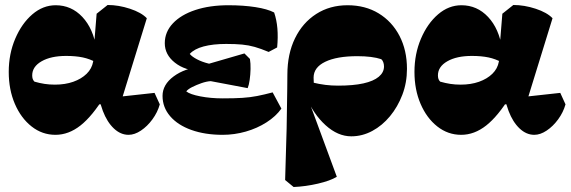

<svg xmlns="http://www.w3.org/2000/svg" viewBox="-20 -526 2285 769"><path d="M202 14Q149 14 106.5 -19.5Q64 -53 39.5 -110Q15 -167 15 -238Q15 -310 41 -371Q67 -432 109.5 -468.5Q152 -505 203 -505Q266 -505 310 -458Q354 -411 366 -331L365 -276Q340 -290 311.5 -296Q283 -302 245 -302Q184 -302 146.5 -280.5Q109 -259 109 -224Q109 -216 111 -210Q113 -204 118 -199Q139 -193 158.5 -190Q178 -187 200 -187Q241 -187 273.5 -198.5Q306 -210 327 -230.5Q348 -251 353 -279L358 -305L356 -335L367 -471L411 -506Q455 -506 500.5 -491Q546 -476 568 -453L460 -103L453 -138L599 -154L620 -108Q611 -76 590.5 -48Q570 -20 544.5 -3Q519 14 495 14Q463 14 436 -11.5Q409 -37 392 -81.5Q375 -126 371 -184L407 -108H339L399 -141Q350 -61 302.5 -23.5Q255 14 202 14Z M872 14Q801 14 746.5 -5.5Q692 -25 661.5 -60.5Q631 -96 631 -142Q631 -187 675.5 -220Q720 -253 789 -260L804 -267L959 -312L981 -290Q984 -272 983.5 -249.5Q983 -227 980 -206Q977 -185 972 -173L824 -201Q807 -200 787 -193Q767 -186 750 -177.5Q733 -169 726 -160Q741 -148 782.5 -140Q824 -132 872 -132Q919 -132 950.5 -134Q982 -136 1010 -141.5Q1038 -147 1072 -156L1107 -91Q1085 -60 1047.5 -36Q1010 -12 964.5 1Q919 14 872 14ZM852 -228 784 -241Q721 -243 680.5 -275Q640 -307 640 -353Q640 -398 672.5 -432.5Q705 -467 762.5 -486Q820 -505 895 -505Q955 -505 1003 -497.5Q1051 -490 1078 -476Q1088 -447 1091 -412Q1094 -377 1090 -336L1056 -318Q1025 -331 1000.5 -338Q976 -345 949.5 -347.5Q923 -350 886 -350Q833 -350 795.5 -340Q758 -330 740 -310Q749 -299 769 -288.5Q789 -278 815 -271.5Q841 -265 864 -265Z M1156 223 1122 195 1128 -10Q1129 -68 1129.5 -105.5Q1130 -143 1130.5 -171Q1131 -199 1131 -227Q1131 -310 1161.5 -372.5Q1192 -435 1246.5 -470Q1301 -505 1372 -505Q1443 -505 1496.5 -472.5Q1550 -440 1580 -382.5Q1610 -325 1610 -250Q1610 -195 1591.5 -146.5Q1573 -98 1542 -60.5Q1511 -23 1471 -1.5Q1431 20 1387 20Q1333 20 1284 -24.5Q1235 -69 1206 -139L1230 -196Q1259 -189 1283.5 -186Q1308 -183 1334 -183Q1395 -183 1435.5 -192Q1476 -201 1497 -218.5Q1518 -236 1518 -260Q1518 -269 1515 -277Q1512 -285 1507 -289Q1489 -295 1465 -298Q1441 -301 1411 -301Q1329 -301 1282.5 -278.5Q1236 -256 1236 -215Q1236 -201 1237 -188.5Q1238 -176 1240 -161L1211 -138L1329 182Q1303 198 1253.5 209.5Q1204 221 1156 223Z M1827 14Q1774 14 1731.5 -19.5Q1689 -53 1664.5 -110Q1640 -167 1640 -238Q1640 -310 1666 -371Q1692 -432 1734.5 -468.5Q1777 -505 1828 -505Q1891 -505 1935 -458Q1979 -411 1991 -331L1990 -276Q1965 -290 1936.5 -296Q1908 -302 1870 -302Q1809 -302 1771.5 -280.5Q1734 -259 1734 -224Q1734 -216 1736 -210Q1738 -204 1743 -199Q1764 -193 1783.5 -190Q1803 -187 1825 -187Q1866 -187 1898.5 -198.5Q1931 -210 1952 -230.5Q1973 -251 1978 -279L1983 -305L1981 -335L1992 -471L2036 -506Q2080 -506 2125.5 -491Q2171 -476 2193 -453L2085 -103L2078 -138L2224 -154L2245 -108Q2236 -76 2215.5 -48Q2195 -20 2169.5 -3Q2144 14 2120 14Q2088 14 2061 -11.5Q2034 -37 2017 -81.5Q2000 -126 1996 -184L2032 -108H1964L2024 -141Q1975 -61 1927.5 -23.5Q1880 14 1827 14Z"/></svg>

Font: Eczar ExtraBold
Style: Regular
Weight: 800
Designer: Vaibhav Singh
Foundry: Rosetta Type Foundry
Version: Version 2.000